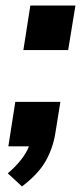

<svg xmlns="http://www.w3.org/2000/svg" viewBox="-20 -526 300 690"><path d="M64 -346 89 -506H251L225 -346ZM59 144 8 97Q66 47 84 0H10L35 -160H197L179 -48Q170 8 143.5 54Q117 100 59 144Z"/></svg>

Font: Mulish ExtraBold
Style: Italic
Weight: 800
Italic angle: -9°
Designer: Vernon Adams
Foundry: Vernon Adams
Version: Version 3.603; ttfautohint (v1.8.3)